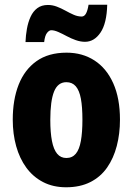

<svg xmlns="http://www.w3.org/2000/svg" viewBox="-20 -783 562 813"><path d="M488 -276Q488 -217 474.5 -165Q461 -113 433.5 -73.5Q406 -34 362.5 -12Q319 10 260 10Q205 10 162.5 -12Q120 -34 91.5 -73Q63 -112 48.5 -164Q34 -216 34 -276Q34 -361 59 -424.5Q84 -488 134.5 -524Q185 -560 262 -560Q329 -560 380 -527Q431 -494 459.5 -430.5Q488 -367 488 -276ZM193 -275Q193 -222 200 -186Q207 -150 222 -132Q237 -114 261 -114Q286 -114 301 -132Q316 -150 322.5 -186.5Q329 -223 329 -276Q329 -330 322.5 -365Q316 -400 301 -417.5Q286 -435 261 -435Q225 -435 209 -395.5Q193 -356 193 -275ZM434 -763Q432 -684 405.5 -645Q379 -606 340 -606Q321 -606 301 -613Q281 -620 262.5 -630Q244 -640 227 -647.5Q210 -655 197 -655Q188 -655 179 -643.5Q170 -632 167 -605H88Q89 -633 94 -661Q99 -689 109.5 -712Q120 -735 138 -748.5Q156 -762 183 -762Q202 -762 220.5 -755Q239 -748 257 -738Q275 -728 292 -720.5Q309 -713 326 -713Q337 -713 344 -725.5Q351 -738 355 -763Z"/></svg>

Font: Noto Sans Display Condensed ExtraBold
Style: Regular
Weight: 800
Width: 3
Designer: Monotype Design Team
Foundry: Monotype Imaging Inc.
Version: Version 2.003